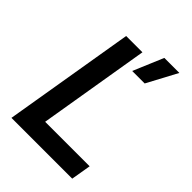

<svg xmlns="http://www.w3.org/2000/svg" viewBox="-219 -863 967 967"><g transform="rotate(45 265.0 -379.0)"><path d="M41 0 158 -700H274L175 -106H492L474 0ZM304 -597 372 -758H479L393 -597Z"/></g></svg>

Font: Figtree SemiBold
Style: Italic
Weight: 600
Italic angle: -9.5°
Foundry: Erik Kennedy
Version: Version 2.001;gftools[0.9.30]